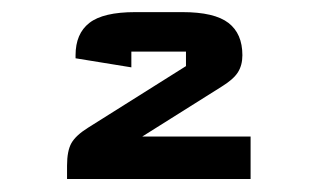

<svg xmlns="http://www.w3.org/2000/svg" viewBox="-20 -625 511 309"><path d="M101.6 -536.1Q101.6 -570.8 123.8 -588.1Q146 -605.5 197.8 -605.5H273.4Q325.2 -605.5 347.7 -588.1Q370.1 -570.8 370.1 -536.1Q370.1 -520 362.8 -508.5Q355.5 -497.1 336.4 -485.4L209 -405.3H383.3V-336.9H87.9V-358.4Q87.9 -382.3 95 -394.8Q102.1 -407.2 121.6 -419.4L279.3 -518.6V-542H191.4V-516.6L101.6 -531.2Z"/></svg>

Font: Squarish Sans CT
Style: RegularSC
Weight: 400
Version: Version 0.9